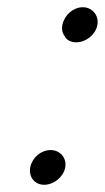

<svg xmlns="http://www.w3.org/2000/svg" viewBox="-20 -511 290 531"><path d="M64 -50C58 -23 75 0 102 0C128 0 154 -20 160 -46C166 -73 147 -96 120 -96C94 -96 70 -76 64 -50ZM153 -444C150 -431 152 -420 159 -411C164 -400 176 -394 191 -394C217 -394 243 -414 249 -440C255 -467 236 -491 209 -491C183 -491 159 -470 153 -444Z"/></svg>

Font: Electronic
Style: ExBlkIt
Weight: 900
Version: Version 1.011